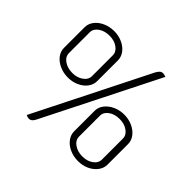

<svg xmlns="http://www.w3.org/2000/svg" viewBox="-185 -936 1172 1172"><g transform="rotate(45 401.0 -350.0)"><path d="M555 -708Q563 -722 571.5 -730Q580 -738 593 -738Q603 -738 618 -732L246 8Q232 38 209 38Q197 38 184 31ZM55 -419V-598Q55 -628 74.5 -653.5Q94 -679 127.5 -694Q161 -709 200 -709Q238 -709 271 -694Q304 -679 323 -653.5Q342 -628 342 -598V-419Q342 -389 323 -363.5Q304 -338 271 -323Q238 -308 200 -308Q161 -308 127.5 -323Q94 -338 74.5 -363.5Q55 -389 55 -419ZM298 -419V-598Q298 -628 269.5 -648.5Q241 -669 200 -669Q157 -669 128 -648.5Q99 -628 99 -598V-419Q99 -388 128 -367.5Q157 -347 200 -347Q240 -347 269 -367.5Q298 -388 298 -419ZM459 -103V-281Q459 -311 479 -336.5Q499 -362 532 -377Q565 -392 604 -392Q642 -392 675 -377Q708 -362 727.5 -336.5Q747 -311 747 -281V-103Q747 -73 727.5 -47Q708 -21 675.5 -6Q643 9 604 9Q565 9 531.5 -6Q498 -21 478.5 -47Q459 -73 459 -103ZM701 -102V-282Q701 -312 672.5 -332.5Q644 -353 603 -353Q560 -353 531.5 -332.5Q503 -312 503 -282V-102Q503 -71 532 -50.5Q561 -30 603 -30Q644 -30 672.5 -50.5Q701 -71 701 -102Z"/></g></svg>

Font: K2D Thin
Style: Regular
Weight: 100
Designer: Katatrad Aksorn Co.,Ltd.
Foundry: Cadson Demak Co.,Ltd.
Version: Version 1.000; ttfautohint (v1.6)